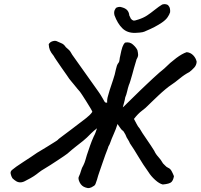

<svg xmlns="http://www.w3.org/2000/svg" viewBox="-20 -885 989 946"><path d="M402 39Q382 33 372.5 13.5Q363 -6 369 -16Q375 -28 379 -43Q383 -58 391 -71Q397 -83 400.5 -95.5Q404 -108 408 -121Q416 -145 424 -168Q432 -191 442 -213Q447 -222 450.5 -231.5Q454 -241 458 -253Q450 -247 443 -241Q436 -235 430 -229Q407 -205 389.5 -191Q372 -177 354.5 -163.5Q337 -150 312 -128Q308 -125 294.5 -115.5Q281 -106 263 -94.5Q245 -83 228.5 -72Q212 -61 201 -55Q182 -44 171 -35Q160 -26 146.5 -17Q133 -8 109 4Q94 13 82 13.5Q70 14 60 8Q50 2 41 -7Q35 -17 32.5 -29Q30 -41 41 -49Q45 -53 60.5 -64Q76 -75 95.5 -87.5Q115 -100 131.5 -111Q148 -122 155 -127Q160 -131 176.5 -140.5Q193 -150 212 -162Q231 -174 246.5 -183.5Q262 -193 265 -196Q267 -199 272.5 -203Q278 -207 291 -217Q304 -227 331 -247Q358 -267 403 -302Q412 -309 420.5 -317Q429 -325 435 -334Q434 -338 425.5 -352.5Q417 -367 405.5 -385Q394 -403 385 -417Q376 -431 374 -433Q368 -439 361 -448Q354 -457 346 -466.5Q338 -476 331.5 -484Q325 -492 321 -497Q321 -498 309.5 -514Q298 -530 283.5 -551Q269 -572 257.5 -589Q246 -606 245 -609Q231 -626 226 -638Q221 -650 220 -667Q226 -678 239.5 -682Q253 -686 262 -681Q272 -676 283.5 -671.5Q295 -667 304 -653Q310 -647 318 -640.5Q326 -634 336 -615L466 -432Q470 -427 476 -417Q482 -407 487 -398.5Q492 -390 494 -386Q497 -380 501 -379.5Q505 -379 508 -379Q507 -396 512 -412Q517 -428 521 -443Q529 -468 537.5 -492.5Q546 -517 551 -543Q553 -553 556 -561.5Q559 -570 565 -577Q568 -581 569 -591Q570 -601 572 -608Q578 -639 583 -653Q588 -667 596 -675Q619 -680 635 -665.5Q651 -651 657 -638Q660 -626 660.5 -616Q661 -606 653 -593L640 -549Q637 -537 632 -519.5Q627 -502 622.5 -487Q618 -472 615 -466Q610 -451 606.5 -435Q603 -419 597 -405Q595 -392 591.5 -380Q588 -368 585 -356Q588 -358 593 -363Q598 -368 604 -374L649 -418Q658 -427 672 -440.5Q686 -454 702.5 -469.5Q719 -485 735.5 -500.5Q752 -516 766 -528Q780 -540 789 -547Q819 -577 848.5 -599Q878 -621 900 -628Q919 -626 932 -612.5Q945 -599 949 -581Q948 -564 937 -552Q926 -540 913 -530Q888 -517 864.5 -497.5Q841 -478 824 -467Q813 -460 795.5 -445.5Q778 -431 760 -414Q742 -397 727.5 -383Q713 -369 708 -364Q699 -354 679.5 -339.5Q660 -325 640 -299Q647 -287 653 -274.5Q659 -262 668 -252Q673 -243 682 -229Q691 -215 702 -199.5Q713 -184 723 -168.5Q733 -153 740 -142Q747 -126 760 -112Q773 -98 783 -80Q789 -75 794.5 -68.5Q800 -62 809 -58Q819 -54 825.5 -42Q832 -30 837 -17Q834 2 825 11.5Q816 21 782 24Q765 20 744.5 1.5Q724 -17 711 -38Q685 -74 662.5 -112Q640 -150 620 -179Q617 -187 612.5 -194Q608 -201 604 -208Q602 -214 598 -222Q594 -230 589.5 -236.5Q585 -243 582 -243Q576 -249 570.5 -257.5Q565 -266 559 -274Q551 -248 540.5 -225Q530 -202 522 -179Q520 -173 516.5 -167.5Q513 -162 512 -156Q506 -141 499 -122Q492 -103 485 -82Q478 -61 470.5 -40Q463 -19 458 0Q454 11 451 20Q448 29 439 33Q431 39 421.5 41Q412 43 402 39ZM646 -723Q607 -722 583 -745.5Q559 -769 544 -810Q542 -818 542.5 -826Q543 -834 550 -844Q554 -849 563.5 -850.5Q573 -852 577 -850Q598 -845 607 -834.5Q616 -824 617 -809Q620 -804 621.5 -800Q623 -796 624 -794Q630 -786 636.5 -784Q643 -782 662 -789Q687 -797 705 -809Q723 -821 739 -834Q753 -845 762 -851.5Q771 -858 778 -862L780 -863Q789 -866 798 -864Q807 -862 810 -857Q816 -851 817.5 -841.5Q819 -832 818 -824L817 -822Q815 -814 806 -800.5Q797 -787 778 -774Q762 -763 742 -752.5Q722 -742 700 -733Q693 -729 682.5 -726.5Q672 -724 646 -723Z"/></svg>

Font: Caveat SemiBold
Style: Regular
Weight: 600
Designer: Pablo Impallari
Foundry: Pablo Impallari
Version: Version 2.000